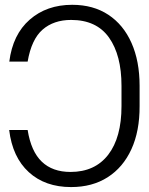

<svg xmlns="http://www.w3.org/2000/svg" viewBox="-20 -757 610 787"><path d="M17.6 -224.1H93.3Q107.4 -136.2 151.4 -94.2Q195.3 -52.2 269 -52.2Q369.1 -52.2 423.6 -122.8Q478 -193.4 478 -321.8V-405.3Q478 -530.8 426.8 -603Q375.5 -675.3 271.5 -675.3Q200.2 -675.3 154.5 -635.5Q108.9 -595.7 93.3 -504.4H18.1Q32.2 -615.7 101.8 -676.5Q171.4 -737.3 275.9 -737.3Q362.3 -737.3 424.1 -696.5Q485.8 -655.8 519 -581.1Q552.2 -506.3 552.2 -405.3V-322.8Q552.7 -219.7 518.6 -145.3Q484.4 -70.8 421.4 -30.5Q358.4 9.8 271.5 9.8Q165 9.8 98.1 -51.3Q31.2 -112.3 17.6 -224.1Z"/></svg>

Font: Inter Display Light
Style: Regular
Weight: 300
Designer: Rasmus Andersson
Foundry: rsms
Version: Version 4.000;git-a52131595